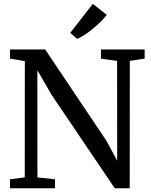

<svg xmlns="http://www.w3.org/2000/svg" viewBox="-20 -1008 810 1028"><path d="M33.5 0V-48L112.5 -58.5L113 -680.5Q100.5 -683 87 -685.2Q73.5 -687.5 60.2 -690Q47 -692.5 33.5 -694V-743H222L550 -254L607.5 -147L607 -682L520.5 -694V-743H754.5V-694L675 -682L674.5 0H594.5L256 -500.5L180 -632L180.5 -58L274.5 -48V0ZM393.5 -800 356 -832 477 -987.5 551.5 -928.5Q538.5 -910.5 519 -891.5Q499.5 -872.5 477.8 -854.5Q456 -836.5 434.2 -822.2Q412.5 -808 394.5 -800Z"/></svg>

Font: Merriweather 24pt
Style: Regular
Weight: 400
Designer: Eben Sorkin
Foundry: Eben Sorkin
Version: Version 2.100